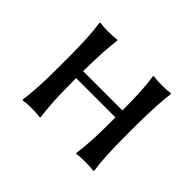

<svg xmlns="http://www.w3.org/2000/svg" viewBox="-100 -595 761 761"><g transform="rotate(45 280.5 -214.5)"><path d="M95.2 -250Q95.2 -366.2 85 -429.2L86.9 -432.1Q105.5 -429.2 134.8 -429.2Q165 -429.2 183.1 -432.1L185.1 -429.2Q176.3 -373 174.8 -250V-248H395V-250Q395 -366.2 384.8 -429.2L387.2 -432.1Q405.3 -429.2 435.1 -429.2Q464.8 -429.2 482.9 -432.1L484.9 -429.2Q476.6 -376.5 475.1 -250V-179.2Q475.1 -63.5 484.9 0L482.9 2.9Q464.8 0 435.1 0Q405.3 0 387.2 2.9L384.8 0Q395 -63.5 395 -179.2V-209H174.8V-179.2Q174.8 -66.4 185.1 0L183.1 2.9Q165 0 134.8 0Q105.5 0 86.9 2.9L85 0Q95.2 -63.5 95.2 -179.2Z"/></g></svg>

Font: Linux Biolinum G
Style: Regular
Weight: 400
Designer: Philipp H. Poll
Foundry: Philipp H. Poll
Version: Version 1.1.0 ; ttfautohint (v1.6)